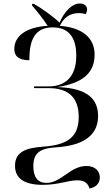

<svg xmlns="http://www.w3.org/2000/svg" viewBox="-20 -870 643 1100"><path d="M493 210C526 204 552 183 552 147C552 113 528 81 475 81C382 81 331 178 246 178C196 178 171 144 171 82C171 8 206 -20 302 -26C422 -34 542 -72 542 -206C542 -332 435 -367 308 -371C452 -393 522 -451 522 -557C522 -654 451 -712 323 -722C342 -761 372 -795 433 -795C447 -795 459 -793 471 -789C476 -798 479 -807 479 -816C479 -838 460 -850 437 -850C391 -850 348 -802 321 -740C288 -774 212 -827 174 -848H164V-838C193 -805 227 -762 253 -722C127 -715 62 -661 62 -590C62 -539 100 -525 148 -525C148 -643 180 -713 282 -713C388 -713 417 -637 417 -550C417 -425 348 -375 260 -375H175V-365H260C372 -365 431 -311 431 -200C431 -85 367 -40 230 -30C128 -23 66 0 66 80C66 152 119 189 225 189C316 189 370 163 423 163C469 163 484 183 493 210Z"/></svg>

Font: Noto Serif Display
Style: Regular
Weight: 400
Designer: Monotype Design Team
Foundry: Monotype Imaging Inc.
Version: Version 2.009